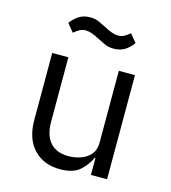

<svg xmlns="http://www.w3.org/2000/svg" viewBox="-110 -818 820 919"><g transform="rotate(15 300.0 -358.0)"><path d="M422 -84H418Q402 -46 368.5 -17Q335 12 271 12Q190 12 141 -39.5Q92 -91 92 -185V-516H172V-199Q172 -129 203.5 -94Q235 -59 294 -59Q326 -59 355.5 -69.5Q385 -80 403.5 -102Q422 -124 422 -158V-516H502V0H422ZM370 -612Q344 -612 325 -621Q306 -630 290 -638Q266 -651 249.5 -656.5Q233 -662 220 -662Q204 -662 190.5 -655Q177 -648 162 -635L129 -675Q143 -695 166.5 -711.5Q190 -728 224 -728Q250 -728 269 -719Q288 -710 304 -702Q328 -689 344.5 -683.5Q361 -678 374 -678Q391 -678 404 -685Q417 -692 432 -705L465 -665Q452 -645 428.5 -628.5Q405 -612 370 -612Z"/></g></svg>

Font: Lilex
Style: Regular
Weight: 400
Monospace: yes
Designer: Mike Abbink, Paul van der Laan, Pieter van Rosmalen, Mikhael Khrustik
Foundry: Mikhael Khrustik
Version: Version 2.510